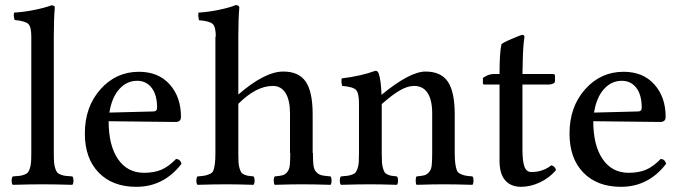

<svg xmlns="http://www.w3.org/2000/svg" viewBox="-20 -719 2658 749"><path d="M189.9 -576.2V-122.1Q189.9 -100.6 190.9 -86.9Q191.9 -73.2 195.3 -62.7Q198.7 -52.2 202.9 -46.9Q207 -41.5 216.6 -37.8Q226.1 -34.2 235.6 -33Q245.1 -31.7 262.2 -30.8Q266.6 -26.4 266.6 -14.4Q266.6 -2.4 262.2 2Q191.9 0 146 0Q100.1 0 29.8 2Q25.4 -2.4 25.4 -14.4Q25.4 -26.4 29.8 -30.8Q46.9 -31.7 56.4 -33Q65.9 -34.2 75.4 -37.8Q85 -41.5 89.1 -46.9Q93.3 -52.2 96.7 -62.7Q100.1 -73.2 101.1 -86.9Q102.1 -100.6 102.1 -122.1V-576.2ZM189.9 -576.2H102.1Q102.1 -614.3 90.6 -625.5Q79.1 -636.7 37.1 -641.1Q31.7 -657.7 35.2 -669.9Q72.8 -671.9 114.7 -680.4Q156.7 -689 180.2 -698.2Q193.8 -698.2 193.8 -689.9Q189.9 -645.5 189.9 -576.2Z M406.7 -279.8 578.1 -284.2Q592.8 -284.2 592.8 -298.8Q592.8 -349.1 571.5 -376.5Q550.3 -403.8 515.1 -403.8Q474.1 -403.8 445.1 -371.1Q416 -338.4 406.7 -279.8ZM667 -99.1Q683.6 -97.7 688 -80.1Q619.1 9.8 511.7 9.8Q418.9 9.8 365 -45.7Q311 -101.1 311 -198.2Q311 -302.2 371.8 -370.6Q432.6 -439 522 -439Q598.1 -439 642.1 -389.6Q686 -340.3 686 -263.2Q686 -243.2 665 -243.2L403.8 -246.1Q403.8 -151.4 440.4 -98.1Q477.1 -44.9 542 -44.9Q581.1 -44.9 609.4 -56.9Q637.7 -68.8 667 -99.1Z M909.7 -576.2V-350.1Q1012.7 -439.9 1085.4 -439.9Q1145.5 -439.9 1172.6 -400.6Q1199.7 -361.3 1199.7 -272.9V-122.1H1200.7Q1200.7 -90.3 1202.9 -73.7Q1205.1 -57.1 1214.1 -47.6Q1223.1 -38.1 1234.1 -35.4Q1245.1 -32.7 1269.5 -30.8Q1273.4 -26.4 1273.4 -14.4Q1273.4 -2.4 1269.5 2Q1205.1 0 1156.7 0Q1116.2 0 1051.8 2Q1047.9 -2.4 1047.9 -14.4Q1047.9 -26.4 1051.8 -30.8Q1073.2 -32.7 1082.8 -35.4Q1092.3 -38.1 1100.3 -47.6Q1108.4 -57.1 1110.4 -73.7Q1112.3 -90.3 1112.3 -122.1H1111.3V-276.9Q1111.3 -328.1 1094 -356Q1076.7 -383.8 1044.4 -383.8Q979.5 -383.8 909.7 -314V-122.1Q909.7 -101.1 910.4 -87.2Q911.1 -73.2 914.3 -63Q917.5 -52.7 920.7 -47.4Q923.8 -42 931.9 -38.3Q939.9 -34.7 947.3 -33.4Q954.6 -32.2 968.8 -30.8Q973.1 -26.4 973.1 -14.4Q973.1 -2.4 968.8 2Q904.3 0 865.7 0Q814.9 0 750.5 2Q746.1 -2.4 746.1 -14.4Q746.1 -26.4 750.5 -30.8Q771 -32.2 781 -34.4Q791 -36.6 800.5 -41.3Q810.1 -45.9 813.2 -56.2Q816.4 -66.4 818.4 -81.3Q820.3 -96.2 820.3 -122.1V-576.2H821.8Q821.8 -613.8 810.1 -625.2Q798.3 -636.7 756.3 -640.1Q754.9 -645 753.9 -654.5Q752.9 -664.1 754.4 -669.9Q792.5 -671.9 834.5 -680.7Q876.5 -689.5 899.4 -699.2Q905.8 -699.2 909.7 -696.5Q913.6 -693.8 913.6 -689.9Q909.7 -645.5 909.7 -576.2Z M1753.9 -272.9V-122.1Q1753.9 -96.7 1756.1 -81.3Q1758.3 -65.9 1761.7 -55.9Q1765.1 -45.9 1774.7 -41.3Q1784.2 -36.6 1793.7 -34.4Q1803.2 -32.2 1823.2 -30.8Q1827.1 -26.4 1827.1 -14.4Q1827.1 -2.4 1823.2 2Q1758.8 0 1710 0Q1669.4 0 1605 2Q1601.6 -2.4 1601.6 -14.4Q1601.6 -26.4 1605 -30.8Q1626.5 -32.7 1636 -35.4Q1645.5 -38.1 1653.8 -47.6Q1662.1 -57.1 1664.1 -73.7Q1666 -90.3 1666 -122.1V-276.9Q1666 -328.6 1648.2 -356.2Q1630.4 -383.8 1595.2 -383.8Q1570.3 -383.8 1540.8 -366.9Q1511.2 -350.1 1469.2 -313V-122.1Q1469.2 -101.1 1470 -87.2Q1470.7 -73.2 1473.9 -63Q1477.1 -52.7 1480.2 -47.4Q1483.4 -42 1491.5 -38.3Q1499.5 -34.7 1506.8 -33.4Q1514.2 -32.2 1528.3 -30.8Q1532.7 -26.4 1532.7 -14.4Q1532.7 -2.4 1528.3 2Q1463.9 0 1425.3 0Q1374.5 0 1310.1 2Q1305.7 -2.4 1305.7 -14.4Q1305.7 -26.4 1310.1 -30.8Q1327.1 -32.2 1336.2 -33.4Q1345.2 -34.7 1354.7 -38.3Q1364.3 -42 1367.9 -47.4Q1371.6 -52.7 1375.2 -63.2Q1378.9 -73.7 1379.6 -87.2Q1380.4 -100.6 1380.4 -122.1V-315.9Q1380.4 -355.5 1369.1 -367.9Q1357.9 -380.4 1314.9 -383.8Q1310.5 -399.9 1313 -413.1Q1391.1 -422.9 1444.3 -442.9Q1453.6 -442.9 1457 -433.1Q1466.3 -407.7 1468.3 -349.1Q1578.6 -439.9 1640.1 -439.9Q1700.2 -439.9 1727.1 -400.4Q1753.9 -360.8 1753.9 -272.9Z M1904.8 -430.2H1928.7Q1928.7 -512.7 1936 -545.9Q1938 -550.8 1975.3 -566.9Q2012.7 -583 2018.1 -583Q2025.9 -583 2025.9 -574.2Q2020 -539.6 2019 -467.8L2018.1 -430.2H2136.7Q2145 -430.2 2145 -423.8V-401.9Q2145 -396 2137.2 -392.6Q2129.4 -389.2 2120.6 -389.2H2018.1V-136.2Q2018.1 -89.8 2025.9 -68.8Q2033.7 -47.9 2052.7 -47.9Q2097.7 -47.9 2130.9 -74.2Q2146 -69.8 2148.9 -55.2Q2122.6 -24.4 2085.7 -7.3Q2048.8 9.8 2012.7 9.8Q1973.1 9.8 1950.9 -15.4Q1928.7 -40.5 1928.7 -91.8V-389.2H1868.7Q1863.8 -389.2 1863.8 -395V-415Q1885.7 -430.2 1904.8 -430.2Z M2297.4 -279.8 2468.8 -284.2Q2483.4 -284.2 2483.4 -298.8Q2483.4 -349.1 2462.2 -376.5Q2440.9 -403.8 2405.8 -403.8Q2364.7 -403.8 2335.7 -371.1Q2306.6 -338.4 2297.4 -279.8ZM2557.6 -99.1Q2574.2 -97.7 2578.6 -80.1Q2509.8 9.8 2402.3 9.8Q2309.6 9.8 2255.6 -45.7Q2201.7 -101.1 2201.7 -198.2Q2201.7 -302.2 2262.5 -370.6Q2323.2 -439 2412.6 -439Q2488.8 -439 2532.7 -389.6Q2576.7 -340.3 2576.7 -263.2Q2576.7 -243.2 2555.7 -243.2L2294.4 -246.1Q2294.4 -151.4 2331.1 -98.1Q2367.7 -44.9 2432.6 -44.9Q2471.7 -44.9 2500 -56.9Q2528.3 -68.8 2557.6 -99.1Z"/></svg>

Font: Common Serif News
Style: Regular
Weight: 450
Designer: Philipp H. Poll, Khaled Hosny
Foundry: Stefan Peev, Context Ltd.
Version: Version 1.026